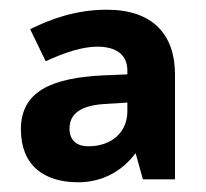

<svg xmlns="http://www.w3.org/2000/svg" viewBox="-20 -742 423 395"><path d="M200 -722C136 -722 85 -703 42 -682L74 -616C113 -634 150 -646 180 -646C221 -646 242 -628 242 -597V-589L194 -587C86 -582 23 -554 23 -476C23 -402 70 -367 141 -367C189 -367 231 -389 259 -427L274 -373H340V-589C340 -670 295 -722 200 -722ZM194 -528 242 -531V-513C242 -471 211 -441 161 -441C140 -441 123 -452 123 -477C123 -500 135 -524 194 -528Z"/></svg>

Font: Noto Sans Malayalam
Style: Bold
Weight: 700
Designer: Jelle Bosma - Monotype Design Team
Foundry: Monotype Imaging Inc.
Version: Version 2.104